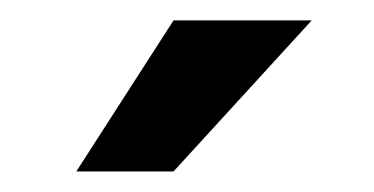

<svg xmlns="http://www.w3.org/2000/svg" viewBox="-20 -770 366 188"><path d="M149.9 -750H285.2L149.9 -602.1H54.7Z"/></svg>

Font: Vazir Medium
Style: Medium
Weight: 500
Designer: Saber Rastikerdar
Foundry: Saber Rastikerdar
Version: Version 30.0.0